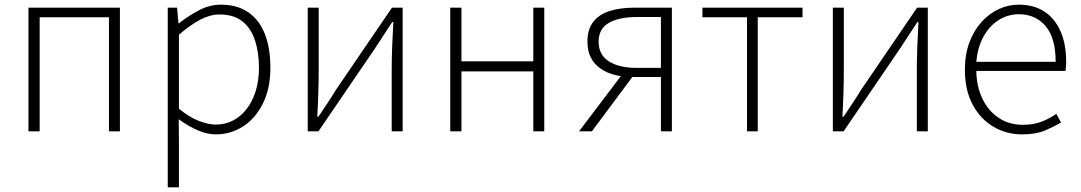

<svg xmlns="http://www.w3.org/2000/svg" viewBox="-20 -563 4632 823"><path d="M102 0V-530H494V0H447V-489H150V0Z M699 240V-530H739L745 -463H747Q786 -494 832 -518.5Q878 -543 927 -543Q998 -543 1045.5 -509.5Q1093 -476 1116 -415.5Q1139 -355 1139 -273Q1139 -183 1106.5 -118.5Q1074 -54 1021 -20.5Q968 13 905 13Q868 13 827.5 -4.5Q787 -22 746 -52L747 46V240ZM904 -29Q958 -29 1000 -59.5Q1042 -90 1066 -145.5Q1090 -201 1090 -273Q1090 -338 1073 -390Q1056 -442 1019 -471.5Q982 -501 920 -501Q881 -501 838 -478.5Q795 -456 747 -414V-97Q792 -60 833 -44.5Q874 -29 904 -29Z M1299 0V-530H1346V-263Q1346 -220 1344.5 -168Q1343 -116 1340 -63H1345Q1362 -88 1383.5 -120.5Q1405 -153 1420 -178L1660 -530H1706V0H1659V-267Q1659 -311 1661 -363Q1663 -415 1666 -468H1661Q1645 -443 1623 -410Q1601 -377 1585 -352L1345 0Z M1910 0V-530H1958V-300H2266V-530H2313V0H2266V-257H1958V0Z M2813 0V-233H2691Q2652 -233 2617 -241.5Q2582 -250 2555 -268.5Q2528 -287 2513 -315.5Q2498 -344 2498 -384Q2498 -438 2523.5 -470Q2549 -502 2594 -516Q2639 -530 2696 -530H2860V0ZM2709 -272H2813V-490H2709Q2634 -490 2590 -465Q2546 -440 2546 -384Q2546 -328 2590 -300Q2634 -272 2709 -272ZM2462 0 2655 -255 2695 -239 2517 0Z M3182 0V-489H2991V-530H3420V-489H3228V0Z M3550 0V-530H3597V-263Q3597 -220 3595.5 -168Q3594 -116 3591 -63H3596Q3613 -88 3634.5 -120.5Q3656 -153 3671 -178L3911 -530H3957V0H3910V-267Q3910 -311 3912 -363Q3914 -415 3917 -468H3912Q3896 -443 3874 -410Q3852 -377 3836 -352L3596 0Z M4361 13Q4294 13 4238 -20Q4182 -53 4149 -115Q4116 -177 4116 -264Q4116 -329 4135 -380.5Q4154 -432 4187 -468.5Q4220 -505 4261 -524Q4302 -543 4347 -543Q4410 -543 4455 -514.5Q4500 -486 4525 -431Q4550 -376 4550 -298Q4550 -289 4549.5 -279.5Q4549 -270 4547 -259H4165Q4166 -192 4191 -140Q4216 -88 4260.5 -58Q4305 -28 4365 -28Q4409 -28 4443.5 -41Q4478 -54 4508 -75L4528 -38Q4496 -19 4458 -3Q4420 13 4361 13ZM4165 -298H4505Q4505 -400 4462 -451Q4419 -502 4347 -502Q4302 -502 4262.5 -478Q4223 -454 4197 -408.5Q4171 -363 4165 -298Z"/></svg>

Font: Noto Sans KR ExtraLight
Style: Regular
Weight: 250
Designer: Ryoko NISHIZUKA  (kana, bopomofo & ideographs); Paul D. Hunt (Latin, Greek & Cyrillic); Sandoll Communications , Soo-you
Foundry: Adobe
Version: Version 2.004-H2;hotconv 1.0.118;makeotfexe 2.5.65603